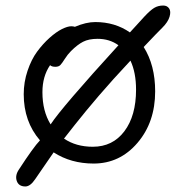

<svg xmlns="http://www.w3.org/2000/svg" viewBox="-20 -573 640 687"><path d="M70.8 94.2Q46.9 94.2 40 74.5Q33.2 54.7 47.9 33.2Q99.6 -46.4 123 -70.8Q64.9 -138.2 64.9 -235.8Q64.9 -279.3 78.6 -319.8Q92.3 -360.4 112.8 -388.2Q133.3 -416 157 -437.3Q180.7 -458.5 201.2 -468.8Q221.7 -479 234.9 -479Q242.2 -479 248 -477.1Q288.1 -494.1 320.8 -494.1Q391.6 -494.1 444.8 -457Q453.6 -466.8 471.2 -485.8Q488.8 -504.9 497.1 -514.2Q518.1 -536.6 532 -544.9Q545.9 -553.2 564 -553.2Q578.1 -553.2 585.2 -542.7Q592.3 -532.2 586.7 -513.2Q581.1 -494.1 561 -474.1Q546.4 -460 494.1 -404.8Q535.2 -339.8 535.2 -246.1Q535.2 -135.7 471.9 -61.8Q408.7 12.2 314.9 12.2Q233.9 12.2 171.9 -27.8Q166.5 -19.5 144.8 11.5Q123 42.5 106 67.9Q88.4 94.2 70.8 94.2ZM131.8 -243.2Q131.8 -175.3 161.1 -127.9Q201.2 -189 403.8 -411.1Q372.1 -434.1 329.1 -434.1Q297.9 -434.1 277.3 -423.6Q256.8 -413.1 233.9 -390.1Q221.7 -377.9 211.9 -362.3Q202.1 -346.7 196 -340.3Q189.9 -334 178.2 -334Q165 -334 159.2 -339.8Q131.8 -299.8 131.8 -243.2ZM466.8 -252Q466.8 -313.5 446.8 -356Q381.8 -286.6 333.7 -230.5Q285.6 -174.3 247.6 -126.2Q209.5 -78.1 209 -77.1Q252 -47.9 312 -47.9Q383.3 -47.9 425 -103.3Q466.8 -158.7 466.8 -252Z"/></svg>

Font: Shantell Sans Normal
Style: Regular
Weight: 300
Designer: Stephen Nixon, Anya Danilova, Shantell Martin
Foundry: Arrow Type
Version: Version 1.006;[559af2be0]